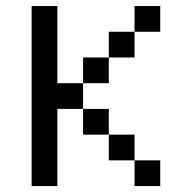

<svg xmlns="http://www.w3.org/2000/svg" viewBox="-20 -628 648 648"><path d="M347.2 -173.6H434V-86.8H347.2ZM347.2 -434V-347.2H260.4V-434ZM434 -520.8V-434H347.2V-520.8ZM434 -607.6H520.8V-520.8H434ZM260.4 -260.4H173.6V0H86.8V-607.6H173.6V-347.2H260.4ZM434 -86.8H520.8V0H434ZM347.2 -173.6H260.4V-260.4H347.2Z"/></svg>

Font: 8-bit Operator+ 8
Style: Regular
Weight: 400
Designer: GrandChaos9000
Version: Version 1.3.0 - August 1, 2014